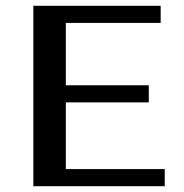

<svg xmlns="http://www.w3.org/2000/svg" viewBox="-20 -642 634 662"><path d="M207 -59H548V0H95V-622H534V-563H207V-348H493V-289H207Z"/></svg>

Font: Sarpanch Medium
Style: Regular
Weight: 500
Designer: Manushi Parikh (Devanagari and Latin), Jyotish Sonowal (Devanagari)
Foundry: Indian Type Foundry
Version: Version 2.004;PS 1.0;hotconv 1.0.78;makeotf.lib2.5.61930; tt